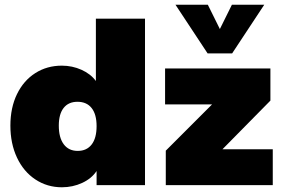

<svg xmlns="http://www.w3.org/2000/svg" viewBox="-20 -784 1202 813"><path d="M594 -705V0H389V-60Q368 -28 328 -9.5Q288 9 242 9Q180 9 130 -24Q80 -57 52 -116.5Q24 -176 24 -252Q24 -328 52 -385.5Q80 -443 129.5 -474.5Q179 -506 242 -506Q286 -506 325 -488.5Q364 -471 386 -441V-705ZM389 -250Q389 -300 368 -326.5Q347 -353 308 -353Q270 -353 249.5 -327Q229 -301 229 -252Q229 -201 250 -173Q271 -145 309 -145Q347 -145 368 -172Q389 -199 389 -250ZM1135 -152V0H682V-146L878 -342H679V-494H1125V-358L922 -152ZM1099 -764 963 -558H859L723 -764H860L911 -661L962 -764Z"/></svg>

Font: Nunito Sans Heavy
Style: Regular
Weight: 400
Designer: Vernon Adams
Foundry: Vernon Adams
Version: Version 2.500